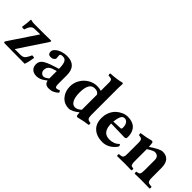

<svg xmlns="http://www.w3.org/2000/svg" viewBox="106 -1550 2412 2412"><g transform="rotate(45 1311.5 -344.0)"><path d="M61 -445.8Q66.9 -444.8 76.2 -442.1Q85.4 -439.5 95.7 -437.7Q106 -436 120.1 -436H313Q325.7 -436 350.1 -436.5Q374.5 -437 394 -437.5Q413.6 -438 415 -438Q426.8 -438 426.8 -431.2Q426.8 -421.4 416 -404.8L174.8 -42L175.8 -39.1H272Q310.1 -39.1 330.6 -54.2Q351.1 -69.3 370.1 -109.9L383.8 -139.2Q414.1 -139.2 423.8 -132.8Q413.6 -56.6 392.1 2.9L40 0Q17.1 0 17.1 -12.2Q17.1 -18.6 25.9 -32.2L268.1 -395L266.1 -397L164.1 -394Q108.9 -392.1 83 -297.9Q73.7 -295.9 60.3 -296.9Q46.9 -297.9 40 -300.8Q54.2 -388.2 55.2 -439.9Q55.2 -441.4 57.4 -443.6Q59.6 -445.8 61 -445.8Z M741.7 -85.9V-217.8L689.5 -201.2Q651.4 -188.5 633.5 -166.3Q615.7 -144 615.7 -109.9Q615.7 -84.5 632.6 -67.1Q649.4 -49.8 673.8 -49.8Q696.8 -49.8 741.7 -85.9ZM746.6 -48.8H740.7L710.4 -26.9Q689 -10.7 661.1 -0.5Q633.3 9.8 607.4 9.8Q554.7 9.8 525.1 -17.8Q495.6 -45.4 495.6 -95.2Q495.6 -143.1 534.2 -173.3Q572.8 -203.6 674.8 -235.8L741.7 -256.8Q741.7 -293.9 737.5 -320.6Q733.4 -347.2 726.8 -362.8Q720.2 -378.4 709.7 -387.5Q699.2 -396.5 689 -399.2Q678.7 -401.9 664.6 -401.9Q622.6 -401.9 622.6 -378.9Q622.6 -371.1 624.5 -355.5Q626.5 -339.8 626.5 -332Q626.5 -313.5 608.6 -299.8Q590.8 -286.1 564.5 -286.1Q513.7 -286.1 513.7 -335.9Q513.7 -366.7 545.2 -392.6Q576.7 -418.5 618.4 -431.2Q660.2 -443.8 698.7 -443.8Q868.7 -443.8 868.7 -271V-127Q868.7 -88.9 874 -74.5Q879.4 -60.1 895.5 -60.1Q918.5 -60.1 937.5 -74.2Q952.6 -64.5 955.6 -45.9Q926.3 -18.1 895.3 -4.2Q864.3 9.8 824.7 9.8Q756.3 9.8 746.6 -48.8Z M1308.6 -96.2V-120.1V-366.2Q1293 -388.7 1275.4 -395.3Q1257.8 -401.9 1233.4 -401.9Q1134.3 -401.9 1134.3 -229Q1134.3 -144.5 1159.2 -100.3Q1184.1 -56.2 1223.6 -56.2Q1265.6 -56.2 1308.6 -96.2ZM1308.6 -433.1V-563Q1308.6 -582 1308.3 -592.3Q1308.1 -602.5 1304.7 -611.8Q1301.3 -621.1 1298.6 -624.8Q1295.9 -628.4 1286.1 -631.6Q1276.4 -634.8 1267.8 -635.7Q1259.3 -636.7 1240.7 -638.2Q1232.9 -652.8 1237.3 -671.9Q1290.5 -674.3 1344 -681.6Q1397.5 -689 1425.3 -698.2Q1441.4 -698.2 1441.4 -685.1Q1441.4 -684.1 1441.2 -679.2Q1440.9 -674.3 1440.4 -665.8Q1439.9 -657.2 1439.5 -646Q1439 -634.8 1438.7 -617.9Q1438.5 -601.1 1438.5 -583V-132.8Q1438.5 -89.4 1450.9 -74Q1463.4 -58.6 1503.4 -55.2Q1504.9 -50.3 1505.9 -39.1Q1506.8 -27.8 1505.4 -22.9Q1424.3 -12.7 1339.4 9.8Q1318.8 9.8 1316.4 -6.8Q1312.5 -36.1 1311.5 -53.2Q1275.4 -23.9 1241 -7.1Q1206.5 9.8 1181.6 9.8Q1096.7 9.8 1045.7 -50.3Q994.6 -110.4 994.6 -198.2Q994.6 -263.2 1027.8 -320.1Q1061 -377 1116.9 -410.4Q1172.9 -443.8 1236.3 -443.8Q1273.9 -443.8 1308.6 -433.1Z M1692.9 -271 1817.9 -276.9Q1825.2 -277.3 1829.1 -284.2Q1833 -291 1833 -297.9Q1833 -352.5 1813 -377.2Q1793 -401.9 1767.1 -401.9Q1746.1 -401.9 1732.9 -391.6Q1719.7 -381.3 1709.2 -352.3Q1698.7 -323.2 1692.9 -271ZM1949.2 -128.9Q1956.1 -128.9 1960 -119.1Q1963.9 -109.4 1963.9 -98.1Q1927.2 -44.4 1878.7 -17.3Q1830.1 9.8 1776.9 9.8Q1675.8 9.8 1615.5 -43.7Q1555.2 -97.2 1555.2 -198.2Q1555.2 -253.4 1575.4 -300.8Q1595.7 -348.1 1628.4 -378.7Q1661.1 -409.2 1700.7 -426.5Q1740.2 -443.8 1780.3 -443.8Q1822.8 -443.8 1855.2 -432.6Q1887.7 -421.4 1907.2 -403.8Q1926.8 -386.2 1939 -361.1Q1951.2 -335.9 1955.6 -311.8Q1960 -287.6 1960 -259.8Q1960 -246.6 1953.6 -237.5Q1947.3 -228.5 1931.2 -229L1690.9 -234.9Q1690.9 -76.2 1815.9 -76.2Q1897.9 -76.2 1949.2 -128.9Z M2532.7 -284.2V-122.1Q2532.7 -101.1 2533.9 -86.9Q2535.2 -72.8 2539.3 -62.5Q2543.5 -52.2 2548.1 -46.9Q2552.7 -41.5 2563 -38.3Q2573.2 -35.2 2582.8 -34.2Q2592.3 -33.2 2609.9 -32.2Q2614.3 -27.8 2614.3 -15.1Q2614.3 -2.4 2609.9 2Q2523.9 0 2467.8 0Q2429.7 0 2345.7 2Q2341.3 -2.4 2341.3 -15.1Q2341.3 -27.8 2345.7 -32.2Q2363.8 -33.7 2372.3 -35.9Q2380.9 -38.1 2389.2 -46.9Q2397.5 -55.7 2400.1 -73.5Q2402.8 -91.3 2402.8 -122.1V-294.9Q2402.8 -370.1 2333 -370.1Q2305.7 -370.1 2234.9 -323.2V-122.1Q2234.9 -100.6 2235.6 -86.7Q2236.3 -72.8 2239.3 -62.7Q2242.2 -52.7 2244.9 -47.4Q2247.6 -42 2254.6 -38.8Q2261.7 -35.6 2267.8 -34.4Q2273.9 -33.2 2286.6 -32.2Q2291 -27.8 2291 -15.1Q2291 -2.4 2286.6 2Q2200.7 0 2169.9 0Q2116.7 0 2032.7 2Q2028.3 -2.4 2028.3 -15.1Q2028.3 -27.8 2032.7 -32.2Q2051.3 -33.7 2059.6 -34.7Q2067.9 -35.6 2078.1 -39.3Q2088.4 -43 2092 -47.9Q2095.7 -52.7 2099.6 -63Q2103.5 -73.2 2104.2 -86.9Q2105 -100.6 2105 -122.1V-315.9Q2105 -348.6 2092.5 -362.1Q2080.1 -375.5 2040 -378.9Q2038.6 -384.8 2037.4 -395.8Q2036.1 -406.7 2037.6 -411.1Q2126.5 -422.4 2203.6 -443.8Q2224.1 -443.8 2227.1 -426.8Q2231.9 -400.4 2233.9 -361.8Q2353 -443.8 2399.9 -443.8Q2532.7 -443.8 2532.7 -284.2Z"/></g></svg>

Font: Common Serif
Style: Bold
Weight: 700
Designer: Philipp H. Poll, Khaled Hosny
Foundry: Stefan Peev, Context Ltd.
Version: Version 1.026